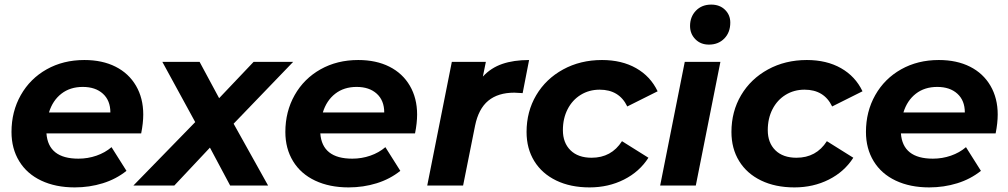

<svg xmlns="http://www.w3.org/2000/svg" viewBox="-20 -807 4384 835"><path d="M594 -227H182Q190 -117 321 -117Q362 -117 399.5 -130Q437 -143 465 -167L530 -64Q485 -28 427 -10Q369 8 305 8Q222 8 159.5 -21.5Q97 -51 63.5 -106Q30 -161 30 -233Q30 -322 70.5 -393.5Q111 -465 183 -505.5Q255 -546 347 -546Q425 -546 482.5 -517Q540 -488 571.5 -434Q603 -380 603 -309Q603 -272 594 -227ZM193 -318H460Q460 -370 427.5 -399.5Q395 -429 340 -429Q285 -429 247 -399.5Q209 -370 193 -318Z M996 -269 1146 0H981L893 -165L738 0H560L829 -276L686 -538H848L933 -380L1083 -538H1255Z M1785 -227H1373Q1381 -117 1512 -117Q1553 -117 1590.5 -130Q1628 -143 1656 -167L1721 -64Q1676 -28 1618 -10Q1560 8 1496 8Q1413 8 1350.5 -21.5Q1288 -51 1254.5 -106Q1221 -161 1221 -233Q1221 -322 1261.5 -393.5Q1302 -465 1374 -505.5Q1446 -546 1538 -546Q1616 -546 1673.5 -517Q1731 -488 1762.5 -434Q1794 -380 1794 -309Q1794 -272 1785 -227ZM1384 -318H1651Q1651 -370 1618.5 -399.5Q1586 -429 1531 -429Q1476 -429 1438 -399.5Q1400 -370 1384 -318Z M2281 -546 2253 -402Q2225 -404 2217 -404Q2146 -404 2103.5 -369Q2061 -334 2046 -260L1994 0H1838L1945 -538H2093L2080 -474Q2115 -512 2164.5 -529Q2214 -546 2281 -546Z M2270 -233Q2270 -322 2312 -393Q2354 -464 2429 -505Q2504 -546 2598 -546Q2684 -546 2746.5 -510.5Q2809 -475 2840 -410L2708 -344Q2673 -417 2588 -417Q2542 -417 2505.5 -394.5Q2469 -372 2448.5 -332Q2428 -292 2428 -241Q2428 -186 2461 -153.5Q2494 -121 2553 -121Q2639 -121 2685 -193L2800 -121Q2761 -60 2693.5 -26Q2626 8 2544 8Q2461 8 2399 -22Q2337 -52 2303.5 -106.5Q2270 -161 2270 -233Z M2958 -538H3113L3006 0H2851ZM2981 -694Q2981 -734 3006.5 -760.5Q3032 -787 3073 -787Q3110 -787 3133 -764.5Q3156 -742 3156 -709Q3156 -666 3130 -639.5Q3104 -613 3063 -613Q3027 -613 3004 -636.5Q2981 -660 2981 -694Z M3161 -233Q3161 -322 3203 -393Q3245 -464 3320 -505Q3395 -546 3489 -546Q3575 -546 3637.5 -510.5Q3700 -475 3731 -410L3599 -344Q3564 -417 3479 -417Q3433 -417 3396.5 -394.5Q3360 -372 3339.5 -332Q3319 -292 3319 -241Q3319 -186 3352 -153.5Q3385 -121 3444 -121Q3530 -121 3576 -193L3691 -121Q3652 -60 3584.5 -26Q3517 8 3435 8Q3352 8 3290 -22Q3228 -52 3194.5 -106.5Q3161 -161 3161 -233Z M4310 -227H3898Q3906 -117 4037 -117Q4078 -117 4115.5 -130Q4153 -143 4181 -167L4246 -64Q4201 -28 4143 -10Q4085 8 4021 8Q3938 8 3875.5 -21.5Q3813 -51 3779.5 -106Q3746 -161 3746 -233Q3746 -322 3786.5 -393.5Q3827 -465 3899 -505.5Q3971 -546 4063 -546Q4141 -546 4198.5 -517Q4256 -488 4287.5 -434Q4319 -380 4319 -309Q4319 -272 4310 -227ZM3909 -318H4176Q4176 -370 4143.5 -399.5Q4111 -429 4056 -429Q4001 -429 3963 -399.5Q3925 -370 3909 -318Z"/></svg>

Font: Idrija
Style: Bold Italic
Weight: 700
Italic angle: -11.3°
Designer: Julieta Ulanovsky
Foundry: Julieta Ulanovsky
Version: Version 7.200